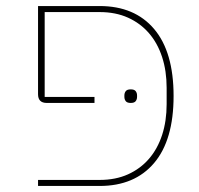

<svg xmlns="http://www.w3.org/2000/svg" viewBox="-20 -616 660 636"><path d="M106 -20H310Q363 -20 404 -38.5Q445 -57 473.5 -90Q502 -123 517 -169Q532 -215 532 -271V-325Q532 -381 517 -427Q502 -473 473.5 -506Q445 -539 404 -557.5Q363 -576 310 -576H128V-295H293V-275H135Q106 -275 106 -304V-596H310Q426 -596 490.5 -520Q555 -444 555 -298Q555 -152 490.5 -76Q426 0 310 0H106ZM413 -275Q401 -275 396.5 -281Q392 -287 392 -295V-300Q392 -308 396.5 -314Q401 -320 413 -320Q425 -320 429.5 -314Q434 -308 434 -300V-295Q434 -287 429.5 -281Q425 -275 413 -275Z"/></svg>

Font: IBM Plex Sans Hebrew Thin
Style: Regular
Weight: 100
Designer: Mike Abbink, Paul van der Laan, Pieter van Rosmalen, Yanek Iontef
Foundry: Bold Monday
Version: Version 1.2